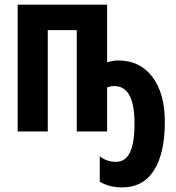

<svg xmlns="http://www.w3.org/2000/svg" viewBox="-20 -567 759 828"><path d="M441.9 -546.9V-298.8Q454.6 -302.2 466.8 -304.2Q479 -306.2 490.2 -306.2Q584 -306.2 637.5 -234.9Q690.9 -163.6 690.9 -42Q690.9 93.3 644.3 167.2Q597.7 241.2 505.9 241.2Q452.1 241.2 410.2 216.8V106.9Q439.9 130.9 480 130.9Q520.5 130.9 540.3 90.6Q560.1 50.3 560.1 -35.2Q560.1 -195.8 473.1 -195.8Q456.1 -195.8 441.9 -189.9V0H311V-437H186V0H56.2V-546.9Z"/></svg>

Font: Open Sans Condensed
Style: Bold
Weight: 700
Width: 3
Designer: Monotype Design Team
Foundry: Monotype Imaging Inc.
Version: Version 3.003; ttfautohint (v1.8.4)